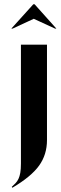

<svg xmlns="http://www.w3.org/2000/svg" viewBox="-20 -704 284 899"><path d="M200 -48Q200 20 163 71.5Q126 123 38 175L35 171Q45 162 53 153.5Q61 145 66.5 133.5Q72 122 75 105Q78 88 78 62V-495H200ZM136 -684H142L244 -570H238L138 -616L39 -570H33Z"/></svg>

Font: Moniqa Black Display
Style: Regular
Weight: 900
Designer: Rajesh Rajput
Foundry: Rajesh Rajput
Version: Version 1.000